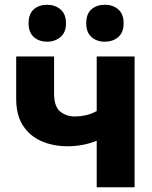

<svg xmlns="http://www.w3.org/2000/svg" viewBox="-20 -786 640 806"><path d="M386 0V-195Q328 -172 264 -172Q204 -172 155 -193Q106 -214 77 -258Q48 -302 48 -370V-549H207V-394Q207 -339 232.5 -318Q258 -297 295 -297Q315 -297 339 -302Q363 -307 386 -320V-549H545V0ZM420 -611Q386 -611 364 -630.5Q342 -650 342 -688Q342 -728 364 -747Q386 -766 420 -766Q454 -766 476.5 -746.5Q499 -727 499 -688Q499 -650 476.5 -630.5Q454 -611 420 -611ZM178 -611Q144 -611 122 -630.5Q100 -650 100 -688Q100 -728 122 -747Q144 -766 178 -766Q211 -766 234 -746.5Q257 -727 257 -688Q257 -650 234 -630.5Q211 -611 178 -611Z"/></svg>

Font: Noto Sans Mono ExtraBold
Style: Regular
Weight: 800
Designer: Monotype Design Team
Foundry: Monotype Imaging Inc.
Version: Version 2.014